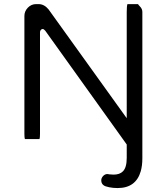

<svg xmlns="http://www.w3.org/2000/svg" viewBox="-20 -701 824 949"><path d="M175.3 -13.7Q177.7 -20 177.7 -39.1V-541Q177.7 -546.9 180.7 -551.8L183.1 -554.2Q186.5 -557.6 190.7 -557.6Q194.8 -557.6 197.8 -554.7Q199.7 -553.2 203.6 -549.3L606.4 13.2V79.1Q606.4 127.4 587.4 146Q571.8 162.1 541 162.1Q532.2 162.1 525.9 161.1H522.9L511.2 159.2Q499 159.2 489.7 168.9Q480.5 178.7 480.5 190.4Q480.5 204.1 489.3 212.4Q494.1 217.3 502.4 220Q510.7 222.7 520 224.6Q538.6 228.5 561.5 228.5Q651.9 228.5 675.8 145Q683.6 117.7 683.6 81.1V-641.6Q683.6 -657.2 671.9 -668.9Q664.1 -676.8 662.1 -680.7H609.9Q606.4 -671.4 606.4 -641.6V-116.7L220.2 -654.3Q198.7 -680.7 170.9 -680.7H158.2Q134.8 -680.7 117.7 -663.1Q100.6 -645.5 100.6 -622.1V-39.1Q100.6 -20 103 -13.7Z"/></svg>

Font: YuPearl-Light
Style: Light
Weight: 300
Designer: Max Yao
Foundry: Max-Everyday
Version: Version 1.011; ttfautohint (v1.8.3)